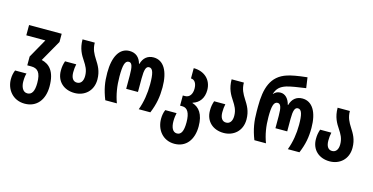

<svg xmlns="http://www.w3.org/2000/svg" viewBox="-94 -1252 3857 1984"><g transform="rotate(15 1834.5 -260.0)"><path d="M237 250C365 250 441 155 441 11C441 -151 375 -213 292 -232L421 -459V-547H72V-437H276L162 -234V-140H204C272 -140 309 -104 309 10C309 98 285 140 236 140C184 140 165 81 165 32C165 -9 170 -39 176 -56H54C43 -29 35 1 35 42C35 149 108 250 237 250Z M706 10C812 10 900 -62 900 -185C900 -276 865 -331 831 -384C801 -431 775 -477 775 -547H644C644 -447 680 -388 714 -337C742 -294 768 -253 768 -188C768 -131 743 -100 703 -100C660 -100 639 -137 639 -194C639 -228 642 -253 648 -281H528C516 -244 511 -218 511 -177C511 -62 592 10 706 10Z M1034 0H1158C1127 -83 1112 -175 1112 -276C1112 -395 1125 -447 1167 -447C1200 -447 1212 -410 1212 -315V-170H1338V-315C1338 -410 1351 -447 1384 -447C1425 -447 1439 -394 1439 -278C1439 -184 1424 -85 1392 0H1516C1557 -99 1571 -182 1571 -281C1571 -455 1510 -557 1403 -557C1340 -557 1295 -521 1277 -454H1273C1255 -521 1211 -557 1146 -557C1039 -557 980 -453 980 -281C980 -179 993 -104 1034 0Z M1838 250C1963 250 2036 155 2036 11C2036 -119 1984 -184 1912 -205V-209C1984 -230 2025 -290 2025 -373C2025 -487 1943 -557 1831 -557V-447C1871 -447 1894 -409 1894 -354C1894 -297 1868 -255 1818 -255H1795V-146H1820C1872 -146 1904 -100 1904 4C1904 98 1882 140 1837 140C1790 140 1770 90 1770 26C1770 -9 1775 -41 1780 -62H1659C1646 -34 1640 1 1640 36C1640 152 1715 250 1838 250Z M2301 10C2407 10 2495 -62 2495 -185C2495 -276 2460 -331 2426 -384C2396 -431 2370 -477 2370 -547H2239C2239 -447 2275 -388 2309 -337C2337 -294 2363 -253 2363 -188C2363 -131 2338 -100 2298 -100C2255 -100 2234 -137 2234 -194C2234 -228 2237 -253 2243 -281H2123C2111 -244 2106 -218 2106 -177C2106 -62 2187 10 2301 10Z M2629 0H2753C2722 -83 2707 -169 2707 -270C2707 -383 2720 -435 2762 -435C2795 -435 2807 -398 2807 -309V-176H2933V-309C2933 -398 2946 -435 2979 -435C3020 -435 3034 -382 3034 -272C3034 -178 3019 -85 2987 0H3111C3152 -99 3166 -176 3166 -275C3166 -443 3105 -545 2998 -545C2935 -545 2890 -509 2872 -442H2868C2851 -509 2812 -545 2765 -545C2738 -545 2711 -537 2692 -511H2689C2707 -572 2741 -601 2802 -621C2837 -633 2939 -649 3007 -658L2991 -770C2886 -759 2822 -746 2782 -733C2616 -681 2575 -539 2575 -347V-295C2575 -189 2588 -104 2629 0Z M3435 10C3541 10 3629 -62 3629 -185C3629 -276 3594 -331 3560 -384C3530 -431 3504 -477 3504 -547H3373C3373 -447 3409 -388 3443 -337C3471 -294 3497 -253 3497 -188C3497 -131 3472 -100 3432 -100C3389 -100 3368 -137 3368 -194C3368 -228 3371 -253 3377 -281H3257C3245 -244 3240 -218 3240 -177C3240 -62 3321 10 3435 10Z"/></g></svg>

Font: Noto Sans Georgian ExtraCondensed Bold
Style: Regular
Weight: 700
Width: 2
Designer: Monotype Design Team, Akaki Razmadze
Foundry: Google LLC
Version: Version 2.005